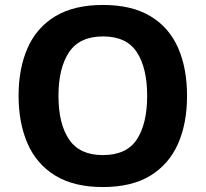

<svg xmlns="http://www.w3.org/2000/svg" viewBox="-20 -745 831 775"><path d="M735 -358Q735 -247 698.5 -164.5Q662 -82 587 -36Q512 10 395 10Q279 10 203.5 -36Q128 -82 91.5 -165Q55 -248 55 -359Q55 -469 91.5 -551.5Q128 -634 203.5 -679.5Q279 -725 396 -725Q512 -725 587.5 -679.5Q663 -634 699 -551.5Q735 -469 735 -358ZM216 -358Q216 -246 258.5 -182.5Q301 -119 395 -119Q491 -119 532.5 -182.5Q574 -246 574 -358Q574 -470 532.5 -534Q491 -598 396 -598Q301 -598 258.5 -534Q216 -470 216 -358Z"/></svg>

Font: Noto Sans Khmer UI
Style: Bold
Weight: 700
Designer: Danh Hong and the Monotype Design Team
Foundry: Monotype Imaging Inc.
Version: Version 2.002; ttfautohint (v1.8.4.7-5d5b)